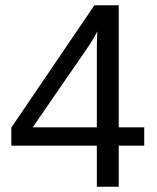

<svg xmlns="http://www.w3.org/2000/svg" viewBox="-20 -708 596 728"><path d="M430.2 -155.8V0H347.2V-155.8H22.9V-224.1L337.9 -688H430.2V-225.1H526.9V-155.8ZM104 -225.1H347.2V-499.5Q347.2 -522 347.4 -544.2Q347.7 -566.4 349.1 -588.9Q337.9 -567.4 329.6 -554Q321.3 -540.5 314.5 -530.8Z"/></svg>

Font: Arimo Nerd Font
Style: Regular
Weight: 400
Designer: Steve Matteson
Foundry: Monotype Imaging Inc.
Version: Version 1.33;Nerd Fonts 3.2.1